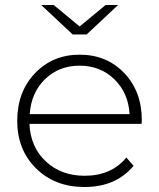

<svg xmlns="http://www.w3.org/2000/svg" viewBox="-20 -745 637 769"><path d="M327 -607H271L145 -725H195L299 -639L403 -725H453ZM548 -263Q548 -261 547.5 -256.5Q547 -252 547 -249H98Q102 -156 163.5 -98.5Q225 -41 319 -41Q426 -41 486 -114L515 -81Q445 4 318 4Q200 4 124.5 -70.5Q49 -145 49 -261Q49 -377 120 -451.5Q191 -526 299 -526Q407 -526 477.5 -452.5Q548 -379 548 -263ZM99 -288H499Q494 -373 438 -427.5Q382 -482 299 -482Q216 -482 160.5 -428Q105 -374 99 -288Z"/></svg>

Font: mBank Light
Style: Regular
Weight: 300
Designer: Julieta Ulanovsky
Foundry: Julieta Ulanovsky
Version: Version 7.200;PS 007.200;hotconv 1.0.88;makeotf.lib2.5.64775